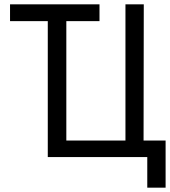

<svg xmlns="http://www.w3.org/2000/svg" viewBox="-20 -720 780 880"><path d="M26 -623H199V0H655V140H739V-76H638L639 -700H555V-76H284V-623H436V-700H26Z"/></svg>

Font: Finlandica
Style: Regular
Weight: 400
Designer: Niklas Ekholm, Juho Hiilivirta, Jaakko Suomalainen
Foundry: Helsinki Type Studio
Version: Version 2.000;Glyphs 3.2 (3202)